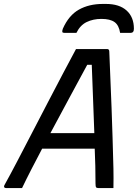

<svg xmlns="http://www.w3.org/2000/svg" viewBox="-39 -955 709 975"><path d="M349 -788H289Q279 -788 277.5 -792.5Q276 -797 280 -809Q310 -877 361.5 -906Q413 -935 483 -935H499Q567 -935 604 -901.5Q641 -868 641 -809Q641 -788 624 -788H571Q565 -827 542.5 -843Q520 -859 476 -859Q434 -859 401 -843Q368 -827 349 -788ZM73 0H-8Q-15 0 -17.5 -4Q-20 -8 -17 -14Q12 -66 48 -135Q84 -204 124 -281Q164 -358 204 -435Q244 -512 281 -582Q318 -652 347 -706H505Q516 -706 516 -693Q522 -557 527.5 -408Q533 -259 537 -100Q538 -75 537.5 -50.5Q537 -26 537 0H461Q452 0 449 -4Q446 -8 446 -24Q446 -68 445 -112Q444 -156 442 -200H175Q147 -147 121 -96.5Q95 -46 73 0ZM404 -626Q362 -548 313.5 -458.5Q265 -369 217 -279H440Q437 -367 433.5 -454Q430 -541 427 -626Z"/></svg>

Font: Recursive Sn Lnr St
Style: Italic
Weight: 400
Italic angle: -15°
Version: Version 1.079;hotconv 1.0.112;makeotfexe 2.5.65598; ttfautoh